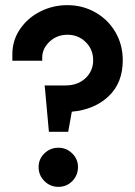

<svg xmlns="http://www.w3.org/2000/svg" viewBox="-20 -726 526 746"><path d="M130 -77Q130 -108 152.5 -130Q175 -152 207 -152Q238 -152 260.5 -130Q283 -108 283 -77Q283 -45 261 -22.5Q239 0 207 0Q175 0 152.5 -22.5Q130 -45 130 -77ZM154 -390 153 -394H234Q282 -394 312 -422Q342 -450 342 -492Q342 -534 313 -562.5Q284 -591 242 -591Q201 -591 172.5 -564Q144 -537 144 -502V-490H28V-515Q28 -569 57.5 -612.5Q87 -656 136 -681Q185 -706 242 -706Q301 -706 350.5 -678Q400 -650 428.5 -601Q457 -552 457 -492Q457 -404 402 -352Q347 -300 259 -292L245 -214H170Z"/></svg>

Font: Lineal Medium
Style: Regular
Weight: 600
Designer: Created by Frank Adebiaye with contributions from Anton Moglia & Ariel Martín Pérez
Created by Frank ADEBIAYE with FontF
Foundry: Velvetyne Type Foundry
Version: Version 2.000